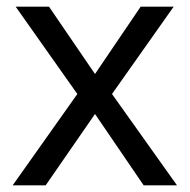

<svg xmlns="http://www.w3.org/2000/svg" viewBox="-20 -556 569 576"><path d="M212 -274 27 -536H127L265 -334L402 -536H501L316 -274L511 0H411L265 -214L117 0H18Z"/></svg>

Font: hingu115
Style: Book
Weight: 400
Designer: Jelle Bosma - Monotype Design Team
Foundry: Monotype Imaging Inc.
Version: Version 2.003